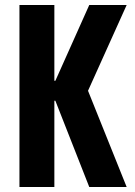

<svg xmlns="http://www.w3.org/2000/svg" viewBox="-20 -750 540 770"><path d="M58 0V-730H198V-426H202L338 -730H488L333 -386L488 0H338L202 -346H198V0Z"/></svg>

Font: M PLUS Code Latin
Style: Bold
Weight: 700
Designer: Coji Morishita
Foundry: UNDERFOREST DESIGN
Version: Version 1.002; ttfautohint (v1.8.3)